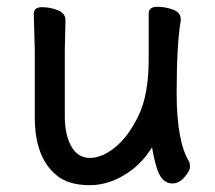

<svg xmlns="http://www.w3.org/2000/svg" viewBox="-20 -515 630 563"><path d="M510 -459V-455Q498 -384 498 -242Q498 -100 535 -40Q537 -36 537 -25Q537 -14 521 4.5Q505 23 485 23Q452 23 438 -28Q430 -56 426 -83Q400 -42 367 -17Q307 28 243.5 28Q180 28 146 -1Q82 -53 82 -171V-368L79 -474Q79 -494 103 -494Q127 -494 149.5 -485Q172 -476 172 -456L170 -368V-175Q170 -120 189 -86Q208 -52 243.5 -52Q279 -52 317.5 -83Q356 -114 386 -175.5Q416 -237 416 -342V-475Q416 -495 441 -495Q466 -495 488 -486.5Q510 -478 510 -459Z"/></svg>

Font: LXGW ZhenKai
Style: Regular
Weight: 400
Designer: LXGW / Fontworks Inc.
Foundry: LXGW / Fontworks Inc.
Version: Version 0.800;June 8, 2025